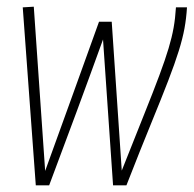

<svg xmlns="http://www.w3.org/2000/svg" viewBox="-20 -554 579 574"><path d="M358 0H318L288 -436Q249 -328 208.5 -218.5Q168 -109 127 0H87L48 -532L81 -534L115 -43Q155 -154 195.5 -265.5Q236 -377 276 -489H314L344 -44Q384 -145 411.5 -213.5Q439 -282 456.5 -329Q474 -376 484 -409.5Q494 -443 499 -471Q504 -499 506 -532H539Q537 -499 531.5 -469Q526 -439 514.5 -402Q503 -365 483 -313Q463 -261 432 -185.5Q401 -110 358 0Z"/></svg>

Font: Georama SemiCondensed ExtraLight
Style: Italic
Weight: 200
Width: 4
Italic angle: -9°
Designer: Jean-Baptiste Levee
Foundry: Production Type
Version: Version 1.000